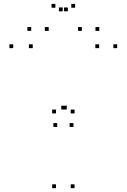

<svg xmlns="http://www.w3.org/2000/svg" viewBox="-20 -971 660 1001"><path d="M368.7 -379.7V-399.7H348.7V-379.7ZM272 -379.7V-399.7H252V-379.7ZM272 10V-10H252V10ZM368.7 10V-10H348.7V10ZM278.3 -309.2V-329.2H258.3V-309.2ZM363 -309.2V-329.2H343V-309.2ZM591 -720V-740H571V-720ZM497 -720V-740H477V-720ZM328 -400V-420H308V-400ZM319.5 -400V-420H299.5V-400ZM150.7 -720V-740H130.7V-720ZM49 -720V-740H29V-720ZM233.8 -810V-830H213.8V-810ZM333.7 -912V-932H313.7V-912ZM307 -912V-932H287V-912ZM406.8 -810V-830H386.8V-810ZM497.8 -810V-830H477.8V-810ZM371.8 -930.7V-950.7H351.8V-930.7ZM268.8 -930.7V-950.7H248.8V-930.7ZM142.8 -810V-830H122.8V-810Z"/></svg>

Font: Monaspace Argon Dots Var
Style: Regular
Weight: 400
Designer: Riley Cran and the Lettermatic Team
Version: Version 1.100 (Monaspace Argon Dots)